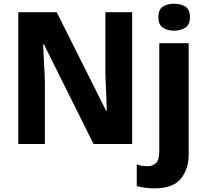

<svg xmlns="http://www.w3.org/2000/svg" viewBox="-20 -780 1111 1040"><path d="M695.8 -713.9H550.8V-376C552.7 -310.1 558.1 -245.1 558.1 -179.2H555.2L287.1 -713.9H79.1V0H223.1V-335.9C221.2 -404.3 215.8 -471.7 213.9 -540H217.8L486.8 0H695.8ZM814.9 240.2C884.3 240.2 932.6 222.7 960.4 187C988.3 151.4 1002 108.9 1002 59.1V-545.9H842.8V37.1C842.8 69.8 836.9 91.8 825.2 103C813 114.3 798.8 120.1 781.7 120.1C759.8 120.1 742.2 118.2 720.7 110.8V228C731.9 231.4 747.1 234.4 765.6 236.8C783.7 239.3 800.3 240.2 814.9 240.2ZM837.9 -687C837.9 -659.7 846.2 -640.6 862.8 -629.9C879.4 -619.1 899.4 -613.8 922.9 -613.8C946.3 -613.8 966.3 -619.1 983.4 -629.9C1000.5 -640.6 1008.8 -659.7 1008.8 -687C1008.8 -714.8 1000.5 -734.4 983.4 -744.6C966.3 -754.9 946.3 -759.8 922.9 -759.8C899.4 -759.8 879.4 -754.9 862.8 -744.6C846.2 -734.4 837.9 -714.8 837.9 -687Z"/></svg>

Font: Avrile Sans
Style: Bold
Weight: 700
Designer: Monotype Design Team, Google (font), Stefan Peev (BGR Cyrillic), Cristiano Sobral (main changes)
Foundry: The Avrile Sans Project Authors
Version: Version 3.110